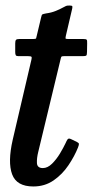

<svg xmlns="http://www.w3.org/2000/svg" viewBox="-20 -661 350 694"><path d="M49.5 -520H100Q109.5 -520 110.5 -522.5Q111.5 -525 113 -532.5L128.5 -597.5Q130.5 -607.5 133.2 -609Q136 -610.5 146.5 -612.5Q165.5 -615 181.5 -621.5Q197.5 -628 207 -633.5Q215.5 -638 218.8 -639.5Q222 -641 231 -641Q239 -641 240.8 -639Q242.5 -637 241 -630L218 -531.5Q216.5 -524 217 -522Q217.5 -520 226.5 -520H281Q291 -520 293.2 -517.5Q295.5 -515 295 -503.5L294.5 -474Q294.5 -462.5 291.8 -460.2Q289 -458 278.5 -458H211Q203.5 -458 202 -456Q200.5 -454 199 -447L118.5 -113Q112.5 -89.5 113.5 -71.5Q114.5 -53.5 135 -53.5Q152 -53.5 168 -69.2Q184 -85 196.8 -106.2Q209.5 -127.5 217.5 -144.5Q220.5 -152 224.2 -157.2Q228 -162.5 237 -158L257 -148.5Q264.5 -144.5 265.2 -141.5Q266 -138.5 262 -128Q249.5 -96.5 227.5 -63.8Q205.5 -31 173.8 -9Q142 13 100.5 13Q40 13 23.8 -31Q7.5 -75 26 -156L93.5 -445Q95.5 -453 93.8 -455.5Q92 -458 82 -458H46.5Q39 -458 37 -461.5Q35 -465 35 -473V-504Q35 -513.5 37.8 -516.8Q40.5 -520 49.5 -520Z"/></svg>

Font: Besley* Narrow Medium
Style: Italic
Weight: 500
Width: 4
Italic angle: -13°
Designer: Owen Earl
Foundry: indestructible type*
Version: Version 3.000; ttfautohint (v1.8.3)